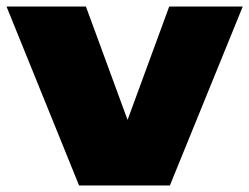

<svg xmlns="http://www.w3.org/2000/svg" viewBox="-27 -570 766 590"><path d="M216 0 -7 -550H237L365 -201.5L493 -550H719L495 0Z"/></svg>

Font: Encode Sans Exp Black
Style: Regular
Weight: 900
Width: 7
Designer: Multiple Designers
Foundry: Impallari Type
Version: Version 3.002; ttfautohint (v1.8.3) -l 8 -r 50 -G 200 -x 14 